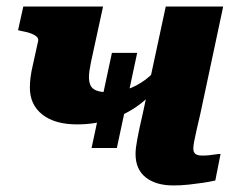

<svg xmlns="http://www.w3.org/2000/svg" viewBox="-20 -560 730 585"><path d="M259 -109 321 -399H398L336 -109ZM257 -370Q254 -355 252.5 -344Q251 -333 251 -325Q251 -311 255.5 -300.5Q260 -290 273 -284.5Q286 -279 310 -279Q339 -279 367.5 -288Q396 -297 423.5 -317.5Q451 -338 474 -373L488 -338Q459 -286 417 -251Q375 -216 323.5 -198.5Q272 -181 215 -181Q147 -181 109 -211Q71 -241 71 -293Q71 -307 73 -324Q75 -341 81 -366L96 -434Q98 -442 92.5 -447.5Q87 -453 76 -457.5Q65 -462 48 -465L35 -468L51 -540H294ZM569 -108Q569 -96 575.5 -91Q582 -86 596 -86Q607 -86 617 -87Q627 -88 636 -89.5Q645 -91 652 -91L636 -10Q618 -6 598 -3Q578 0 555 2.5Q532 5 508 5Q455 5 424 -19.5Q393 -44 393 -91Q393 -101 394.5 -112Q396 -123 398.5 -137Q401 -151 405 -169.5Q409 -188 415 -214L485 -540H660L591 -216Q584 -186 579 -164Q574 -142 571.5 -128.5Q569 -115 569 -108Z"/></svg>

Font: Roboto Serif
Style: Bold Italic
Weight: 700
Italic angle: -10°
Designer: Greg Gazdowicz
Foundry: Commercial Type
Version: Version 1.008